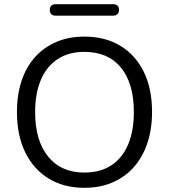

<svg xmlns="http://www.w3.org/2000/svg" viewBox="-20 -889 807 918"><path d="M383 9Q285 9 212.5 -35.5Q140 -80 100.5 -161Q61 -242 61 -353Q61 -437 83.5 -503.5Q106 -570 148 -616.5Q190 -663 249.5 -688.5Q309 -714 383 -714Q483 -714 555.5 -670Q628 -626 667.5 -545.5Q707 -465 707 -354Q707 -270 684 -203Q661 -136 619 -89Q577 -42 517.5 -16.5Q458 9 383 9ZM383 -64Q459 -64 511.5 -98Q564 -132 592 -197Q620 -262 620 -353Q620 -490 558.5 -565.5Q497 -641 383 -641Q309 -641 256.5 -607Q204 -573 176 -508.5Q148 -444 148 -353Q148 -217 210 -140.5Q272 -64 383 -64ZM247 -814Q218 -814 218 -842Q218 -855 225.5 -862Q233 -869 247 -869H519Q549 -869 549 -842Q549 -829 541.5 -821.5Q534 -814 519 -814Z"/></svg>

Font: Nunito ExtraLight
Style: Regular
Weight: 400
Version: Version 3.602